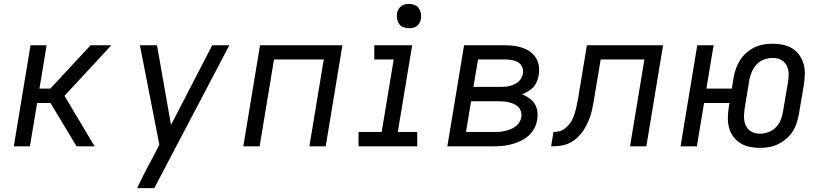

<svg xmlns="http://www.w3.org/2000/svg" viewBox="-20 -753 4240 988"><path d="M51 0 137 -520H220L183 -297H239L446 -520H553L312 -260L467 0H374L240 -223H171L134 0Z M686 215Q703 177 722.5 139.5Q742 102 762 65L800 -8L700 -520H788L860 -110L1072 -520H1160L774 215Z M1232 0 1318 -520H1742L1656 0H1572L1646 -447H1390L1316 0Z M1825 0V-74H1944L2006 -447H1906V-520H2101L2027 -74H2127V0ZM2084 -608Q2069 -608 2055.5 -613Q2042 -618 2034 -629.5Q2026 -641 2023.5 -655.5Q2021 -670 2023 -685Q2025 -695 2030.5 -705Q2036 -715 2044.5 -721.5Q2053 -728 2063.5 -730.5Q2074 -733 2085 -733Q2100 -733 2113.5 -727.5Q2127 -722 2135 -710.5Q2143 -699 2146 -684.5Q2149 -670 2146 -655Q2144 -645 2138.5 -635Q2133 -625 2124.5 -618.5Q2116 -612 2105.5 -610Q2095 -608 2084 -608Z M2282 0 2368 -520H2579Q2603 -520 2626 -517Q2649 -514 2670 -506.5Q2691 -499 2709 -486Q2727 -473 2738.5 -454Q2750 -435 2753 -412Q2756 -389 2752 -365Q2749 -349 2742.5 -333Q2736 -317 2724.5 -304.5Q2713 -292 2697.5 -283Q2682 -274 2667 -268Q2686 -260 2703 -248Q2720 -236 2731 -219Q2742 -202 2745 -180.5Q2748 -159 2744 -137Q2741 -114 2729 -91.5Q2717 -69 2698 -53Q2679 -37 2656 -26.5Q2633 -16 2609.5 -10Q2586 -4 2563 -2Q2540 0 2516 0ZM2416 -306H2557Q2569 -306 2581 -307Q2593 -308 2604.5 -311Q2616 -314 2627 -319Q2638 -324 2647.5 -332.5Q2657 -341 2663 -352Q2669 -363 2671 -375Q2674 -392 2667 -408Q2660 -424 2646 -432.5Q2632 -441 2614.5 -444Q2597 -447 2579 -447H2440ZM2378 -74H2516Q2531 -74 2545 -74.5Q2559 -75 2573.5 -78Q2588 -81 2603 -86.5Q2618 -92 2630.5 -100.5Q2643 -109 2651.5 -122.5Q2660 -136 2663 -150Q2665 -165 2661 -178.5Q2657 -192 2647.5 -202Q2638 -212 2625.5 -217.5Q2613 -223 2599 -226.5Q2585 -230 2570 -231Q2555 -232 2540 -232H2404Z M2816 0 2828 -74Q2843 -74 2858 -77.5Q2873 -81 2886 -91Q2899 -101 2909.5 -114Q2920 -127 2926.5 -141Q2933 -155 2937.5 -170Q2942 -185 2945.5 -200Q2949 -215 2951.5 -230Q2954 -245 2957 -260L3000 -520H3392L3306 0H3222L3296 -447H3071L3041 -267Q3037 -244 3033 -220.5Q3029 -197 3023 -173.5Q3017 -150 3007 -127.5Q2997 -105 2983.5 -84Q2970 -63 2951 -45Q2932 -27 2909.5 -16.5Q2887 -6 2863 -3Q2839 0 2816 0Z M3890 8Q3863 8 3837 2.5Q3811 -3 3790 -16Q3769 -29 3753.5 -50Q3738 -71 3731.5 -95.5Q3725 -120 3725.5 -147Q3726 -174 3730 -201L3734 -223H3603L3566 0H3482L3568 -520H3652L3615 -297H3746L3755 -354Q3759 -377 3767 -400Q3775 -423 3788.5 -444Q3802 -465 3821 -481.5Q3840 -498 3862.5 -509Q3885 -520 3909 -524Q3933 -528 3956 -528Q3983 -528 4009 -522.5Q4035 -517 4056.5 -504Q4078 -491 4093 -470Q4108 -449 4115 -424.5Q4122 -400 4121.5 -373Q4121 -346 4117 -319L4091 -166Q4087 -143 4079.5 -120Q4072 -97 4058.5 -76Q4045 -55 4025.5 -38.5Q4006 -22 3983.5 -11Q3961 0 3937 4Q3913 8 3890 8ZM3890 -65Q3912 -65 3934 -73Q3956 -81 3972.5 -98Q3989 -115 3997.5 -136Q4006 -157 4009 -178L4035 -331Q4037 -346 4038 -361Q4039 -376 4036.5 -390Q4034 -404 4027.5 -416.5Q4021 -429 4010 -438Q3999 -447 3985 -451Q3971 -455 3956 -455Q3934 -455 3912 -447Q3890 -439 3874 -422Q3858 -405 3849 -384Q3840 -363 3836 -342L3811 -189Q3809 -174 3808.5 -159Q3808 -144 3810.5 -130Q3813 -116 3819.5 -103.5Q3826 -91 3837 -82Q3848 -73 3861.5 -69Q3875 -65 3890 -65Z"/></svg>

Font: Iosevka Custom Oblique
Style: Regular
Weight: 400
Italic angle: -9°
Designer: Belleve Invis
Foundry: Belleve Invis
Version: Version 27.0.1